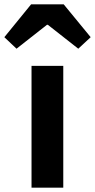

<svg xmlns="http://www.w3.org/2000/svg" viewBox="-66 -863 437 883"><path d="M79 0H225V-560H79ZM-46 -692 10 -639 150 -749H154L294 -639L351 -692L227 -843H77Z"/></svg>

Font: Noto Sans Japanese Bold
Style: Bold
Weight: 700
Designer: Ryoko NISHIZUKA (kana & ideographs); Paul D. Hunt (Latin, Greek & Cyrillic); Wenlong ZHANG (bopomofo); Sandoll Communica
Foundry: Adobe Systems Incorporated
Version: Version 1.000;PS 1;hotconv 1.0.78;makeotf.lib2.5.61930